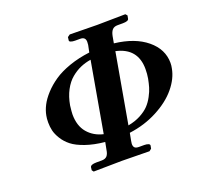

<svg xmlns="http://www.w3.org/2000/svg" viewBox="-115 -777 954 908"><g transform="rotate(-20 362.5 -323.0)"><path d="M499 -499 437 -147.9Q472.2 -154.3 499.8 -168.9Q527.3 -183.6 543.7 -200.7Q560.1 -217.8 572.5 -241.2Q585 -264.6 590.3 -283Q595.7 -301.3 600.1 -324.2Q604 -346.2 604 -371.1Q604 -476.1 499 -499ZM313 -148.9 375 -501Q347.2 -496.6 322.8 -486.1Q298.3 -475.6 274.9 -456.3Q251.5 -437 234.4 -405Q217.3 -373 210 -331.1Q206.1 -298.8 206.1 -287.1Q206.1 -229.5 235.4 -194.8Q264.6 -160.2 313 -148.9ZM261.2 -35.2Q279.3 -35.2 288.1 -44.7Q296.9 -54.2 299.8 -74.2L307.1 -111.8Q252.4 -117.2 210.9 -131.6Q169.4 -146 146.2 -164.3Q123 -182.6 108.6 -206.1Q94.2 -229.5 89.6 -249.3Q85 -269 85 -290Q85 -310.5 87.9 -324.2Q92.3 -348.6 105 -373.5Q117.7 -398.4 141.8 -424.8Q166 -451.2 198.2 -473.1Q230.5 -495.1 277.8 -511.7Q325.2 -528.3 380.9 -535.2L388.2 -570.8Q389.2 -577.1 389.2 -585.9Q389.2 -610.8 362.8 -610.8H336.9Q324.2 -610.8 315.9 -614Q307.6 -617.2 309.1 -623L311 -638.2L323.2 -647Q421.9 -645 460.9 -645L603 -647L610.8 -638.2L607.9 -623Q606.4 -610.8 577.1 -610.8H550.8Q533.2 -610.8 524.2 -600.8Q515.1 -590.8 511.2 -570.8L504.9 -536.1Q606.9 -524.4 666 -475.6Q725.1 -426.8 725.1 -357.9Q725.1 -344.2 722.2 -331.1Q713.4 -282.2 675.5 -236.6Q637.7 -190.9 573.2 -157Q508.8 -123 431.2 -112.8L423.8 -74.2Q421.9 -63.5 421.9 -60.1Q421.9 -46.9 428.2 -41Q434.6 -35.2 449.2 -35.2H475.1Q487.8 -35.2 495.6 -32Q503.4 -28.8 502.9 -22.9L500 -7.8L488.8 1Q389.2 -1 351.1 -1L208 1L201.2 -7.8L203.1 -22.9Q206.1 -35.2 234.9 -35.2Z"/></g></svg>

Font: Linux Libertine
Style: Bold Italic
Weight: 700
Italic angle: -11.5°
Designer: Philipp H. Poll
Foundry: Philipp H. Poll
Version: Version 4.0.5